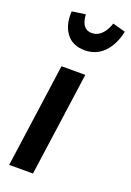

<svg xmlns="http://www.w3.org/2000/svg" viewBox="-154 -861 628 918"><g transform="rotate(20 160.5 -402.5)"><path d="M169.9 -638.2Q107.9 -638.2 76.2 -680.7Q44.4 -723.1 48.8 -792L117.2 -801.8Q121.6 -727.1 173.8 -727.1Q201.2 -727.1 222.4 -747.6Q243.7 -768.1 255.9 -805.2L320.8 -787.1Q306.6 -719.2 267.6 -678.7Q228.5 -638.2 169.9 -638.2ZM213.9 -528.8 140.1 0H19L92.8 -528.8Z"/></g></svg>

Font: Fira Sans Compressed Medium
Style: Italic
Weight: 500
Width: 3
Italic angle: -8°
Designer: Carrois Corporate & Edenspiekermann AG
Foundry: Carrois Corporate GbR & Edenspiekermann AG
Version: Version 4.203;PS 004.203;hotconv 1.0.88;makeotf.lib2.5.64775